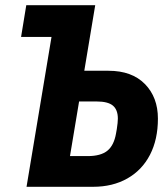

<svg xmlns="http://www.w3.org/2000/svg" viewBox="-20 -718 640 738"><path d="M178 -576H61L81 -698H346L304 -446H397Q487 -446 537 -395Q587 -344 587 -262Q587 -182 556.5 -123Q526 -64 469.5 -32Q413 0 338 0H82ZM317 -118Q367 -118 392.5 -138.5Q418 -159 426 -205L429 -222Q433 -248 433 -262Q433 -296 414 -312Q395 -328 351 -328H284L249 -118Z"/></svg>

Font: iA Writer Mono V
Style: Regular
Weight: 400
Italic angle: -9.5°
Designer: Mike Abbink, Paul van der Laan, Pieter van Rosmalen
Foundry: Bold Monday
Version: Version 2.000